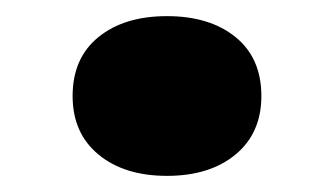

<svg xmlns="http://www.w3.org/2000/svg" viewBox="-20 -202 414 238"><path d="M187 16Q134 16 102 -10.5Q70 -37 70 -83Q70 -130 102 -156Q134 -182 187 -182Q240 -182 272 -156Q304 -130 304 -83Q304 -37 272 -10.5Q240 16 187 16Z"/></svg>

Font: Hahmlet Black
Style: Regular
Weight: 900
Version: Version 1.002